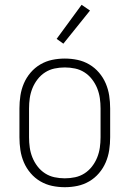

<svg xmlns="http://www.w3.org/2000/svg" viewBox="-20 -772 540 800"><path d="M250 8Q223 8 197 2.5Q171 -3 148 -16.5Q125 -30 107.5 -50.5Q90 -71 79.5 -95.5Q69 -120 65 -146.5Q61 -173 61 -200V-320Q61 -347 65 -373.5Q69 -400 79.5 -424.5Q90 -449 107.5 -469.5Q125 -490 148 -503.5Q171 -517 197 -522.5Q223 -528 250 -528Q277 -528 303 -522.5Q329 -517 352 -503.5Q375 -490 392.5 -469.5Q410 -449 420.5 -424.5Q431 -400 435 -373.5Q439 -347 439 -320V-200Q439 -173 435 -146.5Q431 -120 420.5 -95.5Q410 -71 392.5 -50.5Q375 -30 352 -16.5Q329 -3 303 2.5Q277 8 250 8ZM250 -29Q272 -29 293 -33.5Q314 -38 332 -49.5Q350 -61 363.5 -78.5Q377 -96 385 -116Q393 -136 396 -157Q399 -178 399 -200V-320Q399 -342 396 -363Q393 -384 385 -404Q377 -424 363.5 -441.5Q350 -459 332 -470.5Q314 -482 293 -486.5Q272 -491 250 -491Q228 -491 207 -486.5Q186 -482 168 -470.5Q150 -459 136.5 -441.5Q123 -424 115 -404Q107 -384 104 -363Q101 -342 101 -320V-200Q101 -178 104 -157Q107 -136 115 -116Q123 -96 136.5 -78.5Q150 -61 168 -49.5Q186 -38 207 -33.5Q228 -29 250 -29ZM244 -590 216 -610 320 -752 355 -728Z"/></svg>

Font: Iosevka Extralight
Style: Regular
Weight: 200
Monospace: yes
Designer: Belleve Invis
Foundry: Belleve Invis
Version: Version 32.0.1; ttfautohint (v1.8.4)